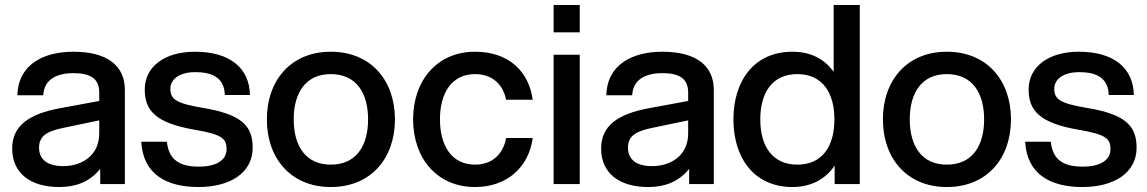

<svg xmlns="http://www.w3.org/2000/svg" viewBox="-20 -740 4612 772"><path d="M383 0H482V-379C482 -473 415 -532 275 -532C157 -532 53 -482 50 -357H154C157 -425 215 -446 275 -446C345 -446 379 -423 379 -368V-334L222 -305C97 -282 29 -235 29 -143C29 -43 103 12 218 12C281 12 338 -6 383 -61ZM234 -72C167 -72 137 -102 137 -146C137 -199 177 -214 240 -227L379 -256V-204C379 -111 305 -72 234 -72Z M778 12C904 12 996 -44 996 -146C996 -233 953 -280 797 -306C690 -324 665 -340 665 -383C665 -426 709 -450 764 -450C829 -450 882 -431 884 -358H985C983 -466 905 -532 764 -532C644 -532 562 -474 562 -380C562 -297 604 -245 765 -218C876 -199 891 -181 891 -140C891 -95 848 -70 780 -70C703 -70 659 -96 651 -170H548C555 -42 646 12 778 12Z M1310 12C1472 12 1568 -104 1568 -260C1568 -416 1472 -532 1310 -532C1149 -532 1053 -416 1053 -260C1053 -104 1149 12 1310 12ZM1310 -78C1209 -78 1161 -153 1161 -260C1161 -367 1209 -442 1310 -442C1412 -442 1460 -367 1460 -260C1460 -153 1412 -78 1310 -78Z M1890 12C2019 12 2106 -68 2122 -185H2015C2003 -119 1958 -78 1890 -78C1797 -78 1749 -153 1749 -260C1749 -367 1797 -442 1890 -442C1957 -442 2002 -403 2015 -339H2122C2106 -454 2025 -532 1890 -532C1737 -532 1641 -416 1641 -260C1641 -104 1737 12 1890 12Z M2206 0H2311V-520H2206ZM2206 -610H2311V-720H2206Z M2751 0H2850V-379C2850 -473 2783 -532 2643 -532C2525 -532 2421 -482 2418 -357H2522C2525 -425 2583 -446 2643 -446C2713 -446 2747 -423 2747 -368V-334L2590 -305C2465 -282 2397 -235 2397 -143C2397 -43 2471 12 2586 12C2649 12 2706 -6 2751 -61ZM2602 -72C2535 -72 2505 -102 2505 -146C2505 -199 2545 -214 2608 -227L2747 -256V-204C2747 -111 2673 -72 2602 -72Z M3437 0V-720H3332V-451C3296 -502 3241 -532 3166 -532C3013 -532 2929 -416 2929 -260C2929 -104 3013 12 3166 12C3243 12 3300 -21 3336 -74V0ZM3186 -78C3085 -78 3037 -153 3037 -260C3037 -367 3085 -442 3186 -442C3287 -442 3335 -367 3335 -260C3335 -153 3287 -78 3186 -78Z M3787 12C3949 12 4045 -104 4045 -260C4045 -416 3949 -532 3787 -532C3626 -532 3530 -416 3530 -260C3530 -104 3626 12 3787 12ZM3787 -78C3686 -78 3638 -153 3638 -260C3638 -367 3686 -442 3787 -442C3889 -442 3937 -367 3937 -260C3937 -153 3889 -78 3787 -78Z M4332 12C4458 12 4550 -44 4550 -146C4550 -233 4507 -280 4351 -306C4244 -324 4219 -340 4219 -383C4219 -426 4263 -450 4318 -450C4383 -450 4436 -431 4438 -358H4539C4537 -466 4459 -532 4318 -532C4198 -532 4116 -474 4116 -380C4116 -297 4158 -245 4319 -218C4430 -199 4445 -181 4445 -140C4445 -95 4402 -70 4334 -70C4257 -70 4213 -96 4205 -170H4102C4109 -42 4200 12 4332 12Z"/></svg>

Font: Aspekta 500
Style: Regular
Weight: 500
Designer: Ivo Dolenc
Version: Version 2.100